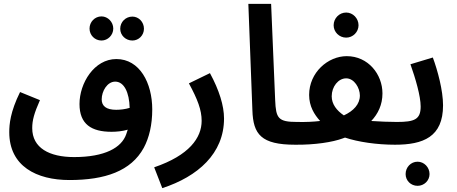

<svg xmlns="http://www.w3.org/2000/svg" viewBox="-20 -745 2366 995"><path d="M506 -535C539 -535 567 -563 567 -597C567 -631 539 -660 506 -660C471 -660 444 -631 444 -597C444 -563 471 -535 506 -535ZM666 -535C699 -535 726 -562 726 -596C726 -631 699 -659 666 -659C631 -659 603 -631 603 -596C603 -562 631 -535 666 -535ZM340 188C524 188 659 142 725 21C753 -31 769 -98 769 -178C769 -315 704 -439 583 -439C468 -439 392 -314 392 -206C392 -101 454 -62 558 -62C585 -62 615 -65 642 -73C639 -65 637 -57 634 -49C610 20 524 69 364 69C236 69 147 22 147 -81C147 -122 157 -158 187 -226L84 -268C33 -165 28 -100 28 -60C28 116 169 188 340 188ZM507 -230C507 -273 536 -322 577 -322C623 -322 650 -266 652 -186C629 -179 604 -176 582 -176C530 -176 507 -196 507 -230Z M821 230C1005 170 1141 51 1141 -131C1141 -197 1116 -278 1068 -366L959 -313C1004 -230 1025 -175 1025 -119C1025 -31 961 60 779 122Z M1510 5C1554 5 1580 -22 1580 -56C1580 -88 1562 -113 1520 -113C1421 -113 1410 -132 1406 -226L1385 -725H1267L1288 -173C1292 -49 1333 5 1510 5Z M1774 -550C1809 -550 1838 -579 1838 -614C1838 -650 1809 -680 1774 -680C1738 -680 1709 -650 1709 -614C1709 -579 1738 -550 1774 -550ZM1511 5C1611 6 1703 -8 1757 -28C1761 -29 1764 -30 1768 -32C1836 -9 1934 5 2027 5C2070 5 2096 -22 2096 -56C2096 -88 2078 -113 2037 -113C1997 -113 1949 -115 1904 -118C1939 -155 1962 -202 1962 -261C1962 -360 1888 -454 1777 -454C1680 -454 1582 -370 1582 -253C1582 -194 1609 -151 1639 -118C1605 -114 1565 -112 1521 -113ZM1699 -246C1699 -296 1733 -339 1774 -339C1816 -339 1845 -289 1845 -250C1845 -205 1812 -170 1762 -147C1725 -172 1699 -205 1699 -246Z M2027 5C2173 5 2276 -35 2276 -199C2276 -276 2248 -380 2223 -447L2107 -412C2133 -339 2160 -247 2160 -193C2160 -126 2128 -113 2037 -113ZM2144 218C2178 218 2206 191 2206 157C2206 122 2178 93 2144 93C2109 93 2082 122 2082 157C2082 191 2109 218 2144 218Z"/></svg>

Font: Noto Sans Arabic UI SmBd
Style: Regular
Weight: 600
Designer: Monotype Design Team, Nadine Chahine and Nizar Qandah
Foundry: Monotype Imaging Inc.
Version: Version 2.010